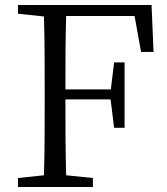

<svg xmlns="http://www.w3.org/2000/svg" viewBox="-20 -749 669 769"><path d="M519 -685 545 -541H595L587 -729H52V-694L156 -683C159 -587 159 -489 159 -392V-337C159 -239 159 -142 156 -47L52 -36V0H352V-36L245 -47C242 -143 242 -241 242 -351H423L437 -237H479V-499H437L424 -391H242C242 -493 242 -591 245 -685Z"/></svg>

Font: Source Han Serif AKR9
Style: Regular
Weight: 400
Designer: Ryoko NISHIZUKA 西塚涼子 (kana & ideographs); Frank Grießhammer (Latin, Greek & Cyrillic); Sandoll Communications 산돌커뮤니케이션, 
Foundry: Adobe Systems Incorporated
Version: Version 1.005;hotconv 1.0.107;makeotfexe 2.5.65593